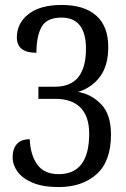

<svg xmlns="http://www.w3.org/2000/svg" viewBox="-20 -745 510 775"><path d="M31 -110Q31 -145 48.5 -164Q66 -183 100 -183Q103 -118 131 -80Q159 -42 217 -42Q340 -42 340 -206Q340 -274 305.5 -310Q271 -346 203 -346H135V-395H202Q327 -395 327 -548Q327 -674 228 -674Q169 -674 148 -636.5Q127 -599 127 -532Q48 -532 48 -594Q48 -651 95 -688Q142 -725 229 -725Q320 -725 368.5 -682Q417 -639 417 -555Q417 -481 384 -436Q351 -391 295 -374Q349 -365 388.5 -324Q428 -283 428 -202Q428 -94 370 -42Q312 10 217 10Q153 10 111.5 -7.5Q70 -25 50.5 -52.5Q31 -80 31 -110Z"/></svg>

Font: Noto Serif Cond
Style: Regular
Weight: 400
Width: 3
Designer: Monotype Design Team
Foundry: Monotype Imaging Inc.
Version: Version 1.001